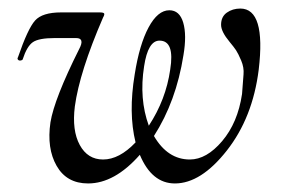

<svg xmlns="http://www.w3.org/2000/svg" viewBox="-20 -416 662 449"><path d="M542 -396Q602 -396 585 -253Q571 -141 510.5 -64Q450 13 389 13Q335 13 307 -54Q248 13 186 13Q136 13 112.5 -28Q89 -69 98 -130Q107 -185 165 -301Q179 -327 158 -327H108Q71 -327 57 -317.5Q43 -308 33 -277Q32 -275 28 -274.5Q24 -274 22 -276.5Q20 -279 22 -282Q45 -349 62 -368Q79 -387 123 -387H213Q222 -387 223.5 -384.5Q225 -382 221 -375Q166 -248 155 -167Q148 -111 166.5 -77Q185 -43 221 -43Q259 -43 297 -83Q280 -152 295 -242Q306 -312 327.5 -352Q349 -392 376 -392Q400 -392 408.5 -363Q417 -334 409 -287Q392 -179 340 -98Q372 -43 424 -43Q463 -43 499.5 -86Q536 -129 546 -196Q548 -226 549.5 -242Q551 -258 544 -274.5Q537 -291 532 -298.5Q527 -306 517 -318Q497 -342 497 -358Q497 -377 510.5 -386.5Q524 -396 542 -396ZM317 -261Q305 -185 328 -122Q368 -183 378 -253Q389 -321 353 -321Q326 -321 317 -261Z"/></svg>

Font: Cormorant Infant Book
Style: Italic
Weight: 500
Italic angle: -10°
Designer: Christian Thalmann (Catharsis Fonts)
Version: Version 1.000;PS 002.000;hotconv 1.0.88;makeotf.lib2.5.64775